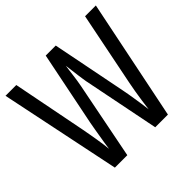

<svg xmlns="http://www.w3.org/2000/svg" viewBox="-175 -892 1070 1070"><g transform="rotate(-45 359.5 -357.0)"><path d="M716 -714 570 0H470L379 -455Q378 -464 375.5 -477.5Q373 -491 371 -508.5Q369 -526 366 -548Q363 -570 360 -595Q358 -579 355.5 -561.5Q353 -544 351 -526Q349 -508 346 -490.5Q343 -473 340 -456L250 0H152L4 -714H89L175 -276Q180 -249 184.5 -224Q189 -199 192.5 -176Q196 -153 199 -133Q202 -113 203 -97Q206 -119 209.5 -141.5Q213 -164 217 -187Q221 -210 224.5 -232Q228 -254 232 -274L321 -714H400L487 -275Q491 -256 494.5 -235Q498 -214 501.5 -192Q505 -170 508.5 -146.5Q512 -123 515 -97Q519 -130 523.5 -161Q528 -192 533 -221.5Q538 -251 543 -276L631 -714Z"/></g></svg>

Font: Noto Sans Devanagari ExtraCondensed
Style: Regular
Weight: 400
Width: 2
Designer: Jelle Bosma - Monotype Design Team
Foundry: Monotype Imaging Inc.
Version: Version 2.006